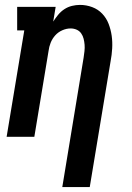

<svg xmlns="http://www.w3.org/2000/svg" viewBox="-20 -558 540 783"><path d="M234 205 321 -323Q323 -336 324.5 -349.5Q326 -363 325 -375.5Q324 -388 321 -400Q318 -412 311 -422Q304 -432 292.5 -437Q281 -442 268 -442Q251 -442 234 -434.5Q217 -427 205 -413.5Q193 -400 186.5 -383.5Q180 -367 178 -350L120 0H7L79 -434H50V-530H207L197 -470Q206 -484 217 -497.5Q228 -511 242.5 -520.5Q257 -530 273.5 -534Q290 -538 306 -538Q332 -538 356 -529Q380 -520 397 -502Q414 -484 423 -460.5Q432 -437 435.5 -412Q439 -387 437.5 -360.5Q436 -334 431 -308L346 205Z"/></svg>

Font: Iosevka Curly Slab Oblique
Style: Bold
Weight: 700
Italic angle: -9°
Monospace: yes
Designer: Belleve Invis
Foundry: Belleve Invis
Version: Version 11.1.0; ttfautohint (v1.8.3)